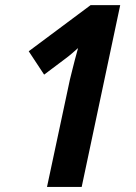

<svg xmlns="http://www.w3.org/2000/svg" viewBox="-20 -734 533 754"><path d="M164.6 0 254.4 -420.9Q259.3 -440.4 264.2 -460.4Q269 -480.5 274.7 -501.7Q280.3 -522.9 286.6 -545.4Q277.8 -537.6 264.2 -525.6Q250.5 -513.7 237.8 -504.4L153.3 -440.9L92.8 -532.7L335.9 -713.9H452.1L300.8 0Z"/></svg>

Font: Open Sans SemiCondensed
Style: Bold Italic
Weight: 700
Width: 4
Italic angle: -12°
Designer: Monotype Design Team
Foundry: Monotype Imaging Inc.
Version: Version 3.003